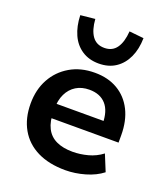

<svg xmlns="http://www.w3.org/2000/svg" viewBox="-140 -860 851 970"><g transform="rotate(20 285.5 -375.0)"><path d="M323 10Q235 10 172.5 -21Q110 -52 77 -110Q44 -168 44 -247Q44 -322 75.5 -379.5Q107 -437 164 -470.5Q221 -504 297 -504Q368 -504 420 -473.5Q472 -443 500.5 -386.5Q529 -330 529 -252V-213H148V-290H437L421 -274Q421 -343 389.5 -378.5Q358 -414 300 -414Q259 -414 229 -395.5Q199 -377 182.5 -343Q166 -309 166 -260V-250Q166 -195 184 -159.5Q202 -124 238 -107Q274 -90 326 -90Q366 -90 407.5 -101Q449 -112 483 -138L519 -50Q482 -21 428.5 -5.5Q375 10 323 10ZM297 -554Q245 -554 207 -579Q169 -604 149 -648.5Q129 -693 127 -752L205 -760Q209 -702 231.5 -670Q254 -638 297 -638Q340 -638 362.5 -670Q385 -702 389 -760L467 -752Q466 -693 445.5 -648.5Q425 -604 387.5 -579Q350 -554 297 -554Z"/></g></svg>

Font: Nunito Sans 10pt
Style: Bold
Weight: 700
Designer: Vernon Adams
Foundry: Vernon Adams
Version: Version 3.101;gftools[0.9.27]